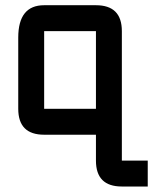

<svg xmlns="http://www.w3.org/2000/svg" viewBox="-20 -508 626 724"><path d="M537.1 195.3H439.5Q341.8 195.3 341.8 97.7V0H146.5Q48.8 0 48.8 -97.7V-366.2Q48.8 -488.3 146.5 -488.3H341.8Q439.5 -488.3 439.5 -390.6V97.7H537.1ZM146.5 -97.7H341.8V-390.6H146.5Z"/></svg>

Font: BabelStone Moon Runes
Style: Regular
Weight: 400
Designer: Andrew West
Foundry: BabelStone
Version: Version 7.001 March 14, 2022